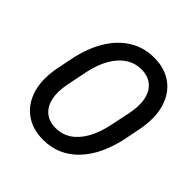

<svg xmlns="http://www.w3.org/2000/svg" viewBox="-194 -877 1033 1033"><g transform="rotate(45 322.5 -360.0)"><path d="M287.6 7.8Q206.5 7.8 150.6 -32.7Q94.7 -73.2 72.5 -147.5Q50.3 -221.7 70.8 -323.2L87.4 -405.8Q107.9 -507.3 151.4 -579.3Q194.8 -651.4 257.6 -689.7Q320.3 -728 397.9 -728Q478.5 -728 533.9 -688Q589.4 -647.9 611.6 -573.7Q633.8 -499.5 613.3 -397L596.7 -313Q565.9 -161.1 485.1 -76.7Q404.3 7.8 287.6 7.8ZM290.5 -84.5Q339.8 -84.5 379.4 -110.8Q418.9 -137.2 447 -187.5Q475.1 -237.8 489.7 -308.1L513.2 -420.4Q527.3 -488.3 516.6 -536.1Q505.9 -584 474.4 -609.4Q442.9 -634.8 394 -634.8Q344.7 -634.8 304.9 -608.4Q265.1 -582 236.8 -532.2Q208.5 -482.4 193.8 -411.6L170.9 -298.8Q157.2 -231 168 -183.1Q178.7 -135.3 210.2 -109.9Q241.7 -84.5 290.5 -84.5Z"/></g></svg>

Font: Reddit Sans Medium
Style: Italic
Weight: 500
Italic angle: -11.25°
Designer: Stephen Hutchings
Version: Version 1.013